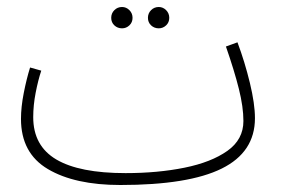

<svg xmlns="http://www.w3.org/2000/svg" viewBox="-20 -508 820 549"><path d="M324 21Q194 21 117 -24.5Q40 -70 40 -168Q40 -202 48 -242.5Q56 -283 66 -315L98 -306Q89 -279 82 -243Q75 -207 75 -173Q75 -91 141 -52Q207 -13 339 -13Q431 -13 507.5 -28.5Q584 -44 630 -76.5Q676 -109 676 -162Q676 -202 663 -254Q650 -306 626 -375L659 -387Q680 -331 694.5 -271Q709 -211 709 -170Q709 -73 614 -26Q519 21 324 21ZM434 -427Q421 -427 412 -435.5Q403 -444 403 -457Q403 -470 412 -479Q421 -488 434 -488Q446 -488 455 -479Q464 -470 464 -457Q464 -444 455 -435.5Q446 -427 434 -427ZM329 -427Q316 -427 307 -435.5Q298 -444 298 -457Q298 -470 307 -479Q316 -488 329 -488Q341 -488 350 -479Q359 -470 359 -457Q359 -444 350 -435.5Q341 -427 329 -427Z"/></svg>

Font: Noto Sans Arabic Cond ExtLt
Style: Regular
Weight: 200
Width: 3
Designer: Monotype Design Team, Nadine Chahine, Nizar Qandah and Khaled Hosny
Foundry: Monotype Imaging Inc.
Version: Version 2.012; ttfautohint (v1.8.4.7-5d5b)